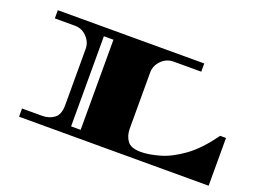

<svg xmlns="http://www.w3.org/2000/svg" viewBox="-88 -751 1257 945"><g transform="rotate(20 540.0 -279.0)"><path d="M73 0V-43H178Q215 -43 241 -62.5Q267 -82 267 -131V-425Q267 -461 241 -488Q215 -515 178 -515H73V-558H840V-515H695Q658 -515 631.5 -488Q605 -461 605 -425V-131Q605 -95 623.5 -68.5Q642 -42 695 -42Q737 -42 793 -58Q849 -74 911.5 -119Q974 -164 1035 -250H1066V0ZM330 -43H380V-515H330Z"/></g></svg>

Font: Diplomata SC
Style: Regular
Weight: 400
Designer: Eduardo Rodriguez Tunni
Foundry: Eduardo Rodriguez Tunni
Version: Version 1.002; ttfautohint (v1.8.4.7-5d5b);gftools[0.9.23]